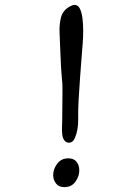

<svg xmlns="http://www.w3.org/2000/svg" viewBox="-20 -766 492 787"><path d="M262 -181Q247 -181 239 -199Q236 -207 235 -216.5Q234 -226 234 -236Q234 -246 234.5 -256Q235 -266 235 -273Q235 -303 235.5 -329Q236 -355 236 -379Q236 -395 236 -410Q236 -425 234 -440Q230 -483 228 -538Q226 -593 224 -636Q223 -669 230.5 -696.5Q238 -724 267 -740Q278 -746 285 -746Q300 -746 307.5 -730.5Q315 -715 318 -691Q321 -667 321 -641Q321 -613 319 -588Q317 -563 316 -551Q312 -502 308.5 -452.5Q305 -403 302 -353Q300 -319 300.5 -276Q301 -233 287 -201Q279 -181 262 -181ZM244 1Q221 1 209.5 -14Q198 -29 198 -48Q198 -73 214.5 -95Q231 -117 260 -117Q283 -117 294 -102.5Q305 -88 305 -68Q305 -43 289 -21Q273 1 244 1Z"/></svg>

Font: Fuzzy Bubbles
Style: Regular
Weight: 400
Designer: Robert E. Leuschke
Foundry: Robert E. Leuschke
Version: Version 1.010; ttfautohint (v1.8.3)